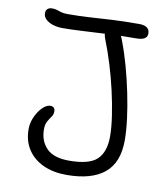

<svg xmlns="http://www.w3.org/2000/svg" viewBox="-82 -781 747 862"><g transform="rotate(10 292.0 -350.5)"><path d="M279 12Q219 12 173.5 -8.5Q128 -29 102 -68Q76 -107 76 -161Q76 -184 83.5 -205Q91 -226 103 -243.5Q115 -261 128.5 -271Q142 -281 154 -281Q165 -281 170.5 -275.5Q176 -270 176 -258Q176 -245 168 -234Q160 -223 152 -209Q144 -195 144 -173Q144 -119 176.5 -86Q209 -53 279 -53Q371 -53 406.5 -87Q442 -121 442 -192Q442 -231 434 -285Q426 -339 412.5 -398Q399 -457 381.5 -513.5Q364 -570 346 -615Q337 -637 338 -656.5Q339 -676 358 -676Q384 -676 397.5 -664Q411 -652 421 -622Q439 -575 455 -517.5Q471 -460 483.5 -399.5Q496 -339 503 -284Q510 -229 510 -186Q510 -84 451 -36Q392 12 279 12ZM145 -634Q132 -634 116.5 -637Q101 -640 88 -646.5Q75 -653 66.5 -663Q58 -673 58 -687Q58 -699 65.5 -706Q73 -713 86 -713Q100 -713 108.5 -710Q117 -707 128.5 -703.5Q140 -700 160 -700Q213 -700 259 -703Q305 -706 358.5 -709Q412 -712 485 -712Q496 -712 506.5 -709Q517 -706 524 -698.5Q531 -691 531 -676Q531 -646 481 -646Q416 -646 354 -643Q292 -640 238.5 -637Q185 -634 145 -634Z"/></g></svg>

Font: Shantell Sans Light
Style: Regular
Weight: 300
Designer: Stephen Nixon, Anya Danilova, Shantell Martin
Foundry: Arrow Type
Version: Version 1.011;[c5ecc13dd]